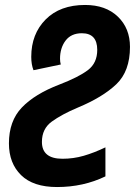

<svg xmlns="http://www.w3.org/2000/svg" viewBox="-20 -744 544 774"><path d="M405 -33V-150Q359 -128 317.5 -116Q276 -104 232 -104Q149 -104 149 -172Q149 -225 189 -254Q229 -283 293 -310Q394 -352 449 -404.5Q504 -457 504 -555Q504 -630 455 -677Q406 -724 323 -724Q222 -724 164 -665.5Q106 -607 106 -515Q106 -484 115 -461L225 -484Q222 -495 222 -507Q222 -551 244.5 -580.5Q267 -610 310 -610Q372 -610 372 -543Q372 -490 334.5 -461.5Q297 -433 219 -403Q120 -365 68 -310.5Q16 -256 16 -166Q16 -86 65 -38Q114 10 210 10Q316 10 405 -33Z"/></svg>

Font: Noto Sans UI SemiCondensed
Style: Bold Italic
Weight: 700
Width: 4
Designer: Monotype Design Team
Foundry: Monotype Imaging Inc.
Version: 1.001